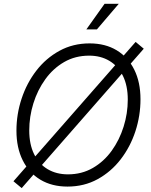

<svg xmlns="http://www.w3.org/2000/svg" viewBox="-20 -964 789 1003"><path d="M332.5 10.7Q251 10.7 191.2 -25.1Q131.3 -61 98.6 -126.7Q65.9 -192.4 65.9 -281.2Q65.9 -367.2 92.8 -448.5Q119.6 -529.8 169.9 -595Q220.2 -660.2 290.8 -698.7Q361.3 -737.3 448.2 -737.3Q529.8 -737.3 589.4 -701.4Q648.9 -665.5 681.4 -600.1Q713.9 -534.7 713.9 -445.3Q713.9 -359.4 687.3 -278.1Q660.6 -196.8 610.4 -131.6Q560.1 -66.4 489.7 -27.8Q419.4 10.7 332.5 10.7ZM335 -53.2Q407.2 -53.2 465.1 -86.7Q522.9 -120.1 563.5 -176.5Q604 -232.9 625.7 -302.2Q647.5 -371.6 647.5 -443.4Q647.5 -516.6 622.1 -567.9Q596.7 -619.1 551.3 -646.2Q505.9 -673.3 445.8 -673.3Q373 -673.3 315.2 -639.9Q257.3 -606.4 216.6 -549.8Q175.8 -493.2 154.3 -423.8Q132.8 -354.5 132.8 -282.7Q132.8 -210.4 158 -158.9Q183.1 -107.4 228.8 -80.3Q274.4 -53.2 335 -53.2ZM93.3 18.6 50.3 -17.1 688.5 -745.1 731 -709.5ZM431.2 -810.5 526.4 -944.3H600.6L486.3 -810.5Z"/></svg>

Font: Inter 20pt Light
Style: Italic
Weight: 300
Italic angle: -9.3988°
Version: Version 4.001;git-66647c0bb